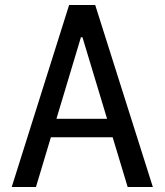

<svg xmlns="http://www.w3.org/2000/svg" viewBox="-20 -750 660 770"><path d="M492 0 310.7 -600.5H304.5L124.2 0H27L257.2 -730H361.8L593 0ZM141.7 -273.5H481.2V-199.5H141.7Z"/></svg>

Font: Monaspace Neon Var
Style: Regular
Weight: 400
Designer: Riley Cran and the Lettermatic Team
Version: Version 1.000 (Monaspace Neon Var)